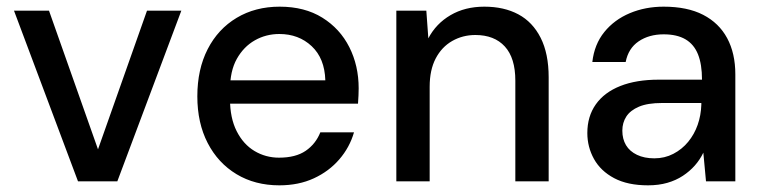

<svg xmlns="http://www.w3.org/2000/svg" viewBox="-20 -544 2289 576"><path d="M214 0 22 -512H127L274 -96L421 -512H524L332 0Z M818 12Q745 12 689.5 -21.5Q634 -55 603 -115Q572 -175 572 -255Q572 -336 603 -396.5Q634 -457 690 -490.5Q746 -524 819 -524Q894 -524 947 -491Q1000 -458 1028 -402.5Q1056 -347 1056 -279Q1056 -269 1055.5 -258Q1055 -247 1054 -233H645V-303H956Q954 -369 915 -405.5Q876 -442 818 -442Q778 -442 744.5 -423Q711 -404 690.5 -367.5Q670 -331 670 -275V-247Q670 -190 690 -150.5Q710 -111 743.5 -91Q777 -71 817 -71Q867 -71 897 -91.5Q927 -112 941 -147H1042Q1029 -102 998 -66Q967 -30 921.5 -9Q876 12 818 12Z M1169 0V-512H1259L1265 -429Q1288 -473 1331.5 -498.5Q1375 -524 1433 -524Q1492 -524 1535 -501Q1578 -478 1602 -430.5Q1626 -383 1626 -312V0H1526V-302Q1526 -370 1494.5 -404.5Q1463 -439 1406 -439Q1368 -439 1336.5 -421Q1305 -403 1287 -368.5Q1269 -334 1269 -284V0Z M1924 12Q1863 12 1822.5 -9.5Q1782 -31 1762 -67Q1742 -103 1742 -145Q1742 -195 1767.5 -231Q1793 -267 1841 -286Q1889 -305 1956 -305H2086Q2086 -351 2074 -381Q2062 -411 2036.5 -426Q2011 -441 1971 -441Q1927 -441 1896 -420Q1865 -399 1857 -358H1757Q1763 -411 1793 -448Q1823 -485 1869.5 -504.5Q1916 -524 1971 -524Q2042 -524 2089.5 -499.5Q2137 -475 2161.5 -429.5Q2186 -384 2186 -321V0H2098L2090 -86Q2080 -65 2064.5 -47.5Q2049 -30 2028.5 -16.5Q2008 -3 1982 4.5Q1956 12 1924 12ZM1943 -69Q1974 -69 2000 -82.5Q2026 -96 2044.5 -118.5Q2063 -141 2073 -169.5Q2083 -198 2084 -230V-235H1966Q1923 -235 1897 -224Q1871 -213 1859 -194.5Q1847 -176 1847 -152Q1847 -127 1858 -108.5Q1869 -90 1891 -79.5Q1913 -69 1943 -69Z"/></svg>

Font: DM Sans 12pt Medium
Style: Regular
Weight: 500
Version: Version 4.004;gftools[0.9.30]